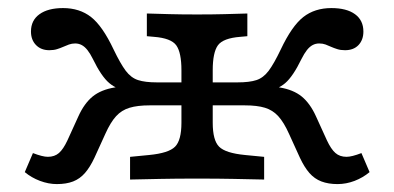

<svg xmlns="http://www.w3.org/2000/svg" viewBox="-20 -447 982 478"><path d="M820.3 11.3Q797.4 11.3 780.1 4.7Q762.8 -1.9 750.2 -16.4Q737.6 -30.9 726.7 -54.2L699.5 -113.9Q686.6 -142.6 672.8 -157.7Q659 -172.8 639.7 -178.7Q620.3 -184.7 589.3 -184.7H489.4V-241.9H571.2Q601.3 -241.9 618.4 -247.6Q635.6 -253.2 648.9 -270.8Q662.1 -288.5 678.9 -323.7Q706.6 -382.3 735.1 -404.6Q763.6 -426.9 805 -426.9Q843 -426.9 863.9 -411.6Q884.7 -396.4 884.7 -368.5Q884.7 -347.8 872.6 -334.9Q860.4 -322 838.9 -322Q828 -322 819.7 -324.7Q811.4 -327.3 804.4 -330.4Q797.4 -333.5 790.5 -336.2Q783.5 -338.8 774.6 -338.8Q765.8 -338.8 758.3 -334.8Q750.8 -330.8 744 -322.2Q737.3 -313.6 730.6 -300.2Q709.5 -256.8 690.2 -240.2Q671 -223.6 635.9 -216.9L585.3 -231.2Q640.9 -235 675.6 -229.4Q710.2 -223.8 731.2 -206.7Q752.1 -189.5 766.6 -157.5L793.8 -97.8Q804.2 -75.5 815.1 -66.1Q825.9 -56.6 842.7 -56.6Q855.8 -56.6 879.8 -65.9L900.1 -18.5Q883.7 -4.8 862.8 3.3Q841.8 11.3 820.3 11.3ZM121.5 11.3Q100.8 11.3 79.5 3.3Q58.1 -4.8 41.7 -18.5L62 -65.9Q86.1 -56.6 99.1 -56.6Q115.9 -56.6 126.8 -66.1Q137.6 -75.5 148 -97.8L175.2 -157.5Q189.7 -189.5 210.6 -206.7Q231.6 -223.8 266.3 -229.4Q301 -235 356.5 -231.2L305.9 -216.9Q271.6 -223.6 252 -240.2Q232.3 -256.8 211.2 -300.2Q204.6 -313.6 197.8 -322.2Q191 -330.8 183.5 -334.8Q176 -338.8 167.2 -338.8Q159.1 -338.8 151.7 -336.2Q144.4 -333.5 137.4 -330.4Q130.5 -327.3 122.2 -324.7Q113.9 -322 102.9 -322Q82.1 -322 69.6 -334.9Q57.1 -347.8 57.1 -368.5Q57.1 -396.4 78.3 -411.6Q99.5 -426.9 136.9 -426.9Q178.2 -426.9 206.7 -404.6Q235.2 -382.3 262.9 -323.7Q279.8 -288.5 293 -270.8Q306.3 -253.2 323.8 -247.6Q341.3 -241.9 370.6 -241.9H452.4V-184.7H352.5Q322.3 -184.7 302.5 -178.7Q282.8 -172.8 269 -157.7Q255.2 -142.6 242.3 -113.9L215.1 -54.2Q204.2 -30.9 191.6 -16.4Q179 -1.9 162.1 4.7Q145.2 11.3 121.5 11.3ZM431.7 -206.7V-271.9Q431.7 -316.4 418.8 -334.2Q405.9 -352 363.2 -355.3L345.6 -356.9V-413.4Q372.8 -412.6 402.2 -411.8Q431.5 -411 470.7 -411Q509.8 -411 539.2 -411.8Q568.5 -412.6 595.8 -413.4V-356.9L578.2 -355.3Q535.4 -352 522.5 -334.2Q509.6 -316.4 509.6 -271.9V-206.7ZM470.7 -2.4Q418.1 -2.4 379.4 -1.6Q340.7 -0.8 303.8 0V-56.5L351.2 -61.1Q400 -65.8 415.8 -81.8Q431.7 -97.7 431.7 -141.5V-206.7H509.6V-141.5Q509.6 -97.7 525.5 -81.8Q541.4 -65.8 590.1 -61.1L637.6 -56.5V0Q600.7 -0.8 561.9 -1.6Q523.2 -2.4 470.7 -2.4Z"/></svg>

Font: Playfair 5pt SemiExpanded Light
Style: Regular
Weight: 300
Width: 6
Designer: Claus Eggers Sørensen
Foundry: Claus Eggers Sørensen
Version: Version 2.203